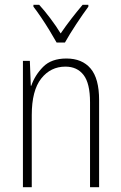

<svg xmlns="http://www.w3.org/2000/svg" viewBox="-20 -784 507 804"><path d="M258 -539Q324 -539 359.5 -497Q395 -455 395 -365V0H357V-356Q357 -435 330 -470Q303 -505 254 -505Q192 -505 152.5 -455Q113 -405 113 -302V0H76V-529H105L109 -425H111Q126 -469 160.5 -504Q195 -539 258 -539ZM217 -606Q204 -629 187 -657Q170 -685 152 -711.5Q134 -738 120 -756V-764H144Q166 -740 190.5 -707.5Q215 -675 234 -644Q256 -676 278 -704.5Q300 -733 326 -764H350V-756Q327 -725 299 -682.5Q271 -640 252 -606Z"/></svg>

Font: Noto Sans Gujarati UI Condensed ExtraLight
Style: Regular
Weight: 200
Width: 3
Designer: Jelle Bosma - Monotype Design Team, Universal Thirst
Foundry: Monotype Imaging Inc.
Version: Version 2.106; ttfautohint (v1.8.4.7-5d5b)